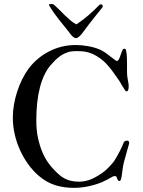

<svg xmlns="http://www.w3.org/2000/svg" viewBox="-20 -930 713 955"><path d="M43.9 -342.8V-349.6Q43.9 -378.4 49.6 -410.4Q55.2 -442.4 65.4 -474.1Q75.7 -505.9 90.3 -535.6Q105 -565.4 123.5 -590.3Q144 -617.2 169.7 -638.4Q195.3 -659.7 224.9 -674.8Q254.4 -689.9 287.6 -698Q320.8 -706.1 356.4 -706.1Q386.2 -706.1 418 -700.4Q449.7 -694.8 476.6 -683.6Q498.5 -673.3 516.4 -658.9Q534.2 -644.5 554.2 -630.4Q556.2 -627.9 558.3 -627.4Q560.5 -627 562.5 -627Q566.9 -627 570.3 -633.3Q575.7 -642.6 580.1 -657Q584.5 -671.4 589.8 -681.6Q591.8 -686 594.2 -686.8Q596.7 -687.5 599.6 -687.5Q603 -687.5 604.7 -685.1Q606.4 -682.6 606.4 -681.6Q610.4 -664.6 611.1 -647.5Q611.8 -630.4 611.8 -611.8V-583.5Q611.8 -577.1 611.8 -570.8Q611.8 -564.5 612.3 -557.6Q614.3 -539.1 617.2 -525.4Q620.1 -511.7 620.1 -499Q620.1 -491.7 617.9 -483.6Q615.7 -475.6 608.9 -475.6Q606 -475.6 600.8 -482.9Q595.7 -490.2 590.3 -499.3Q585 -508.3 579.8 -517.1Q574.7 -525.9 572.8 -528.8Q559.1 -548.3 546.6 -565.9Q534.2 -583.5 521.2 -598.9Q508.3 -614.3 493.9 -627.2Q479.5 -640.1 461.9 -650.4Q446.8 -659.7 433.1 -664.8Q419.4 -669.9 406.5 -672.4Q393.6 -674.8 380.9 -675.3Q368.2 -675.8 355 -675.8Q334.5 -675.8 317.1 -670.2Q299.8 -664.6 284.7 -654.8Q269.5 -645 256.6 -632.3Q243.7 -619.6 231.4 -605.5Q196.3 -564 178.5 -494.9Q160.6 -425.8 160.6 -329.6Q160.6 -281.7 169.2 -242.9Q177.7 -204.1 190.4 -174.1Q203.1 -144 218.5 -122.3Q233.9 -100.6 247.6 -86.9Q262.2 -71.3 275.6 -59.8Q289.1 -48.3 303.7 -41Q318.4 -33.7 335.4 -30Q352.5 -26.4 374 -26.4Q406.7 -26.4 438 -40.5Q469.2 -54.7 499 -77.6Q505.4 -82.5 512.2 -89.4Q519 -96.2 525.6 -103Q532.2 -109.9 537.8 -116.5Q543.5 -123 547.4 -128.4Q563 -152.8 574.7 -175.8Q586.4 -198.7 596.2 -223.1Q601.1 -230.5 613.3 -230.5Q618.7 -230.5 620.6 -226.6Q622.6 -222.7 622.6 -217.3Q614.7 -190.4 608.9 -168.7Q603 -147 596.2 -122.6Q591.8 -105 589.8 -88.1Q587.9 -71.3 585.9 -58.3Q584 -45.4 581.5 -37.6Q579.1 -29.8 573.7 -29.8Q569.8 -29.8 567.4 -32.7Q564.9 -35.6 562.5 -42Q561.5 -46.9 559.3 -50.5Q557.1 -54.2 551.8 -54.2Q546.4 -54.2 541.7 -52.2Q537.1 -50.3 530.3 -46.1Q523.4 -42 513.2 -36.4Q502.9 -30.8 485.8 -23.4Q454.6 -10.7 418.9 -3.2Q383.3 4.4 348.1 4.4Q296.9 4.4 254.4 -9Q211.9 -22.5 173.8 -54.7Q143.6 -80.6 119.6 -114Q95.7 -147.5 78.9 -185.1Q62 -222.7 53 -262.9Q43.9 -303.2 43.9 -342.8ZM223.6 -904.8Q223.1 -905.3 223.1 -906.2Q223.1 -908.7 228.3 -909.4Q233.4 -910.2 234.9 -910.2Q245.1 -910.2 250.5 -904.8Q264.6 -892.1 277.6 -878.9Q290.5 -865.7 303.2 -853.3Q315.9 -840.8 329.1 -829.6Q342.3 -818.4 357.4 -810.1Q359.4 -809.1 359.9 -809.1Q360.4 -809.1 362.3 -810.1Q391.6 -830.1 419.2 -853.5Q446.8 -877 473.6 -904.8Q476.1 -907.2 478.5 -907.7Q481 -908.2 485.4 -908.2Q487.3 -908.2 489.3 -905Q491.2 -901.9 491.2 -898.4Q491.2 -896.5 490.2 -894.5Q480 -881.3 469.7 -868.7Q459.5 -856 447.3 -840.8Q435.1 -825.7 420.4 -806.6Q405.8 -787.6 387.2 -762.2Q384.8 -759.3 381.3 -755.4Q377.9 -751.5 374 -748.3Q370.1 -745.1 366 -742.7Q361.8 -740.2 358.9 -740.2Q352.1 -740.2 346.2 -744.6Q340.3 -749 335 -754.9Q320.8 -773.9 306.6 -791.3Q292.5 -808.6 278.3 -826.2Q264.2 -843.8 250.5 -862.8Q236.8 -881.8 223.6 -904.8Z"/></svg>

Font: IM FELL French Canon SC
Style: Regular
Weight: 400
Designer: Igino Marini
Foundry: Igino Marini
Version: 3.00